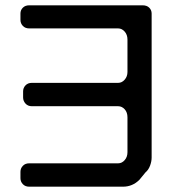

<svg xmlns="http://www.w3.org/2000/svg" viewBox="-20 -599 649 723"><path d="M528 50Q539 41 545 25Q551 9 551 -6V-548Q551 -561 542 -570Q533 -579 517 -579H90Q75 -579 66 -570Q57 -561 57 -548V-524Q57 -511 66 -501.5Q75 -492 90 -492H425Q439 -492 449.5 -480Q460 -468 460 -450V-328Q460 -311 449.5 -299Q439 -287 425 -287H100Q85 -287 76 -277.5Q67 -268 67 -255V-232Q67 -219 76 -209Q85 -199 100 -199H425Q439 -199 449.5 -187.5Q460 -176 460 -157V-26Q460 -8 449.5 4Q439 16 425 16H90Q75 16 66 25.5Q57 35 57 48V72Q57 85 66 94.5Q75 104 90 104H443Q479 104 505 78Z"/></svg>

Font: WD-XL Lubrifont TC
Style: Regular
Weight: 400
Designer: [WD-XL Lubrifont] Copyright 2020-2022 (c) NightFurySL2001, Skr-ZERO; [ZCOOL QingKe HuangYou] Copyright 2018-2022 (c) The
Version: Version 2.001;hotconv 1.1.1;makeotfexe 2.6.0